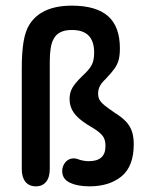

<svg xmlns="http://www.w3.org/2000/svg" viewBox="-20 -649 512 679"><path d="M288 -209Q316 -193 330 -181.5Q344 -170 348.5 -159Q353 -148 353 -132Q353 -79 294 -79Q284 -79 273.5 -81Q263 -83 253 -87Q248 -88 246 -88.5Q244 -89 241 -89Q223 -89 211.5 -75.5Q200 -62 200 -44Q200 -17 225 -4Q253 10 296 10Q367 10 410 -25.5Q453 -61 453 -139Q453 -164 447 -183Q441 -202 426.5 -218Q412 -234 386 -250Q361 -267 348.5 -277.5Q336 -288 331.5 -297Q327 -306 327 -318Q327 -334 334 -346Q341 -358 353 -369Q374 -391 385 -406.5Q396 -422 400 -438.5Q404 -455 404 -478Q404 -555 362 -592Q320 -629 234 -629Q126 -629 84 -562Q70 -540 63.5 -502.5Q57 -465 57 -406V-51Q57 -22 70 -6Q83 10 107 10Q130 10 143 -6Q156 -22 156 -51V-430Q156 -487 169 -510Q185 -543 234 -543Q274 -543 293.5 -523Q313 -503 313 -463Q313 -437 305 -420.5Q297 -404 272 -381Q246 -356 236 -338.5Q226 -321 226 -299Q226 -272 240.5 -251Q255 -230 288 -209Z"/></svg>

Font: Beiruti SemiBold
Style: Regular
Weight: 600
Designer: Arlette Boutros
Foundry: Boutros
Version: Version 1.41